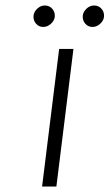

<svg xmlns="http://www.w3.org/2000/svg" viewBox="-20 -678 398 698"><path d="M185 0H133L195 -500H247ZM137 -580Q121 -580 110.5 -592.5Q100 -605 102 -622Q104 -636 116 -647Q128 -658 143 -658Q160 -658 170.5 -645.5Q181 -633 179 -616Q177 -602 164.5 -591Q152 -580 137 -580ZM316 -580Q300 -580 289.5 -592.5Q279 -605 281 -622Q283 -636 295 -647Q307 -658 322 -658Q339 -658 349.5 -645.5Q360 -633 358 -616Q356 -602 343.5 -591Q331 -580 316 -580Z"/></svg>

Font: Kulim Park ExtraLight
Style: Italic
Weight: 275
Italic angle: -8°
Designer: Noponies / Dale Sattler
Foundry: Noponies
Version: Version 1.000; ttfautohint (v1.8.3)